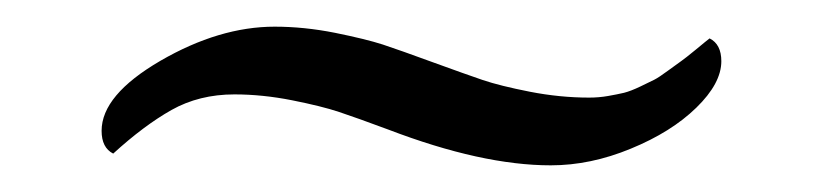

<svg xmlns="http://www.w3.org/2000/svg" viewBox="-20 -374 610 144"><path d="M56.2 -275.9Q56.2 -302.7 100.3 -328.4Q144.5 -354 186 -354Q208 -354 231.2 -349.4Q254.4 -344.7 267.1 -340.6Q279.8 -336.4 305.2 -327.1Q329.1 -318.4 342 -314Q355 -309.6 377.4 -305.2Q399.9 -300.8 421.9 -300.8Q429.2 -300.8 436 -302Q442.9 -303.2 448 -304.4Q453.1 -305.7 460.2 -309.1Q467.3 -312.5 470.7 -314.2Q474.1 -315.9 481.4 -321.3Q488.8 -326.7 491.2 -328.4Q493.7 -330.1 502 -336.9Q510.3 -343.8 512.2 -345.2Q521 -340.8 521 -328.1Q521 -311.5 502.2 -293.2Q483.4 -274.9 453.1 -262.5Q422.9 -250 393.1 -250Q341.3 -250 271 -276.9Q247.6 -285.6 234.4 -290Q221.2 -294.4 199 -298.8Q176.8 -303.2 155.8 -303.2Q129.4 -303.2 108.6 -291.5Q87.9 -279.8 64.9 -258.8Q56.2 -263.2 56.2 -275.9Z"/></svg>

Font: Crimson
Style: Roman
Weight: 400
Version: Version 0.8